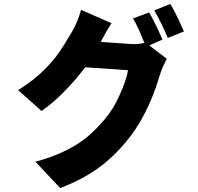

<svg xmlns="http://www.w3.org/2000/svg" viewBox="-20 -873 1009 976"><path d="M833 -680Q818 -716 801 -751Q781 -792 764 -820L846 -853Q862 -826 884 -781Q902 -743 915 -713ZM495 -30Q407 37 286 83L160 -51Q286 -85 372 -140Q410 -164 444 -195Q472 -220 502 -255L513 -267Q515 -269 515 -270Q555 -316 590 -394Q621 -462 631 -516L413 -531Q362 -464 309 -410Q251 -350 191 -309L72 -415Q129 -450 176 -491Q216 -527 251 -568Q279 -602 305 -644L345 -710Q376 -763 392 -823L547 -755Q534 -736 517 -706L492 -660L634 -650Q678 -646 714 -655L687 -719Q670 -757 656 -779L738 -810Q753 -785 775 -740L806 -672L739 -642L828 -574L810 -538Q800 -516 794 -496Q783 -460 772 -428Q757 -386 740 -347Q720 -303 697 -262Q671 -217 642 -179Q573 -90 495 -30Z"/></svg>

Font: Xiangcui Wave Sans Xiangcui Wave Sans
Style: Regular
Weight: 800
Width: 3
Version: Version 0.920;March 28, 2024;FontCreator 14.0.0.2814 64-bit